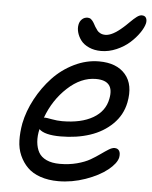

<svg xmlns="http://www.w3.org/2000/svg" viewBox="-56 -849 724 917"><g transform="rotate(5 305.5 -390.0)"><path d="M407.2 -615.2Q374.5 -615.2 349.1 -626.7Q323.7 -638.2 310.3 -655.8Q296.9 -673.3 291.3 -693.1Q285.6 -712.9 289.1 -731Q292 -747.1 303 -757.6Q314 -768.1 330.1 -768.1Q334 -768.1 337.4 -767.1Q340.8 -766.1 343.3 -764.9Q345.7 -763.7 348.6 -760.5Q351.6 -757.3 353.3 -755.6Q355 -753.9 357.9 -749.3Q360.8 -744.6 361.8 -742.9Q362.8 -741.2 366 -735.4Q369.1 -729.5 370.1 -728Q378.4 -715.3 382.6 -710Q386.7 -704.6 396.7 -699.2Q406.7 -693.8 420.9 -693.8Q454.6 -693.8 503.9 -737.8Q512.7 -745.1 531.5 -763.9Q550.3 -782.7 563.2 -792.2Q576.2 -801.8 586.9 -801.8Q601.1 -801.8 606.9 -792Q612.8 -782.2 609.9 -766.1Q605 -745.1 587.4 -719.5Q569.8 -693.8 543.7 -670.4Q517.6 -647 481 -631.1Q444.3 -615.2 407.2 -615.2ZM257.8 22Q209.5 22 171.4 8.8Q133.3 -4.4 109.6 -28.1Q85.9 -51.8 71.5 -84.2Q57.1 -116.7 56.2 -155.5Q55.2 -194.3 63 -237.8Q75.2 -297.9 106.4 -356.2Q137.7 -414.6 181.4 -461.2Q225.1 -507.8 283.4 -536.4Q341.8 -564.9 402.8 -564.9Q487.3 -564.9 529.3 -516.1Q571.3 -467.3 554.2 -380.9Q542 -320.3 498 -277.1Q454.1 -233.9 390.6 -212.9Q327.1 -191.9 250 -191.9Q172.9 -191.9 147 -217.8Q139.2 -184.6 141.8 -155.8Q144.5 -127 156.2 -106Q168 -85 193.8 -73Q219.7 -61 257.8 -61Q301.8 -61 339.8 -71Q377.9 -81.1 403.1 -95.7Q428.2 -110.4 448.2 -124.8Q468.3 -139.2 484.4 -149.2Q500.5 -159.2 512.2 -159.2Q527.8 -159.2 534.7 -147.9Q541.5 -136.7 538.1 -116.2Q531.7 -87.4 491.9 -55.4Q452.1 -23.4 387.7 -0.7Q323.2 22 257.8 22ZM168 -274.9Q174.8 -274.9 201.2 -270Q227.5 -265.1 251 -265.1Q342.3 -265.1 398.9 -298.1Q455.6 -331.1 466.8 -391.1Q484.9 -480 395 -480Q323.7 -480 259.3 -420.4Q194.8 -360.8 163.1 -273.9Z"/></g></svg>

Font: Shantell Sans Irregular Bouncy
Style: Italic
Weight: 400
Italic angle: -11.31°
Designer: Stephen Nixon, Anya Danilova, Shantell Martin
Foundry: Arrow Type
Version: Version 1.006;[9816181b4]